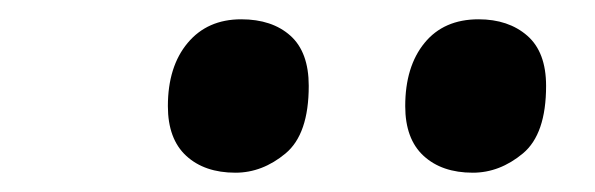

<svg xmlns="http://www.w3.org/2000/svg" viewBox="-20 -791 617 199"><path d="M470 -612Q438 -612 419 -629.5Q400 -647 400 -681Q400 -722 420 -746.5Q440 -771 476 -771Q507 -771 526.5 -754Q546 -737 546 -702Q546 -652 522 -632Q498 -612 470 -612ZM224 -612Q192 -612 173 -629.5Q154 -647 154 -681Q154 -722 174.5 -746.5Q195 -771 230 -771Q262 -771 281 -754Q300 -737 300 -702Q300 -652 276 -632Q252 -612 224 -612Z"/></svg>

Font: Noto Serif Black
Style: Italic
Weight: 900
Italic angle: -12°
Designer: Monotype Design Team
Foundry: Monotype Imaging Inc.
Version: Version 2.013